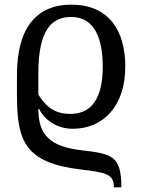

<svg xmlns="http://www.w3.org/2000/svg" viewBox="-20 -567 609 826"><path d="M470 239H502C502 102 462 95 328 79C194 63 145 13 145 -99H148C162 -67 210 -13 293 -13C422 -13 519 -108 519 -281C519 -438 446 -547 287 -547C137 -547 53 -447 53 -245V-156C53 42 89 133 326 162C437 175 470 182 470 239ZM283 -77C202 -77 171 -121 145 -160V-252C145 -435 200 -494 286 -494C391 -494 422 -394 422 -281C422 -141 372 -77 283 -77Z"/></svg>

Font: Noto Serif
Style: Regular
Weight: 400
Designer: Monotype Design Team
Foundry: Monotype Imaging Inc.
Version: Version 2.015